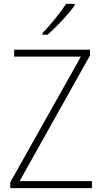

<svg xmlns="http://www.w3.org/2000/svg" viewBox="-20 -970 527 990"><path d="M365 -942V-950H321C291 -904 242 -844 199 -799V-791H225C272 -831 333 -897 365 -942ZM454 0V-36H81L444 -684V-714H53V-678H397L33 -30V0Z"/></svg>

Font: Noto Sans Devanagari UI SemiCondensed ExtraLight
Style: Regular
Weight: 200
Width: 4
Designer: Jelle Bosma - Monotype Design Team
Foundry: Monotype Imaging Inc.
Version: Version 2.004